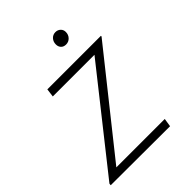

<svg xmlns="http://www.w3.org/2000/svg" viewBox="-219 -745 844 844"><g transform="rotate(-45 203.0 -323.5)"><path d="M-28 -9 326 -456H67L72 -495H405V-491L44 -38H345L339 1L-29 0ZM238 -608Q238 -625 248.5 -636.5Q259 -648 275 -648Q289 -648 298.5 -639Q308 -630 308 -616Q308 -599 297 -587.5Q286 -576 270 -576Q255 -576 246.5 -585Q238 -594 238 -608Z"/></g></svg>

Font: Bellota Text Light
Style: Italic
Weight: 300
Italic angle: -7.5°
Designer: Kemie Guaida
Foundry: Kemie Guaida
Version: Version 4.001